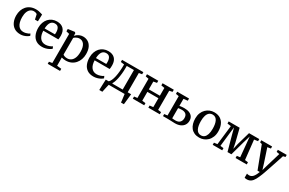

<svg xmlns="http://www.w3.org/2000/svg" viewBox="167 -2029 5625 3743"><g transform="rotate(30 2980.0 -157.0)"><path d="M282 11Q198.5 11 143 -26Q87.5 -63 59.8 -126.5Q32 -190 31.5 -270Q31.5 -332 49.5 -385.8Q67.5 -439.5 103.2 -480Q139 -520.5 191 -543.2Q243 -566 310.5 -566Q345.5 -566 374.2 -560.2Q403 -554.5 424.8 -547.2Q446.5 -540 460.5 -536L455.5 -381.5H389L366.5 -483.5Q364.5 -492 353.2 -498.5Q342 -505 326 -509Q310 -513 293 -513Q250.5 -513 218 -489Q185.5 -465 167 -417.8Q148.5 -370.5 148 -299.5Q148 -239 159.8 -193.5Q171.5 -148 193 -118.2Q214.5 -88.5 243.8 -73.8Q273 -59 307.5 -59Q337.5 -59 364.2 -65.5Q391 -72 412.8 -82Q434.5 -92 449.5 -102L468 -61.5Q452 -45 423.2 -28.2Q394.5 -11.5 358 -0.2Q321.5 11 282 11Z M772.5 11Q688.5 11 633.2 -25.5Q578 -62 550.8 -127Q523.5 -192 523.5 -276.5Q523.5 -342.5 543 -396Q562.5 -449.5 597.2 -487.5Q632 -525.5 679.5 -545.8Q727 -566 783.5 -566Q877.5 -566 929.2 -514.8Q981 -463.5 983.5 -367.5Q983.5 -337 982.2 -314.5Q981 -292 977 -275.5H638.5Q639.5 -227.5 650.2 -187.8Q661 -148 682 -119.2Q703 -90.5 733.8 -74.8Q764.5 -59 805 -59Q846.5 -59 888.8 -73.8Q931 -88.5 954 -106.5L973.5 -63Q955.5 -44.5 924 -27.8Q892.5 -11 853.2 0Q814 11 772.5 11ZM638.5 -326.5 870 -327.5Q871 -336.5 871.8 -348.8Q872.5 -361 872.5 -371Q872.5 -433 848.2 -472Q824 -511 766.5 -511Q740 -511 717.8 -501.5Q695.5 -492 678.5 -470.5Q661.5 -449 651.2 -413.5Q641 -378 638.5 -326.5Z M1035.5 240.5V193L1105.5 181.5V-473L1034.5 -490.5V-543.5L1178.5 -563H1182.5L1203 -546V-487Q1218.5 -504.5 1243 -522.8Q1267.5 -541 1300.5 -553.5Q1333.5 -566 1373 -566Q1430.5 -566 1480 -538Q1529.5 -510 1559.5 -450.2Q1589.5 -390.5 1589.5 -295.5Q1589.5 -232 1570 -176.5Q1550.5 -121 1513.5 -78.8Q1476.5 -36.5 1424 -12.8Q1371.5 11 1305.5 11Q1281 11 1254.2 7Q1227.5 3 1211 -3L1213 80V181.5L1313 193V240.5ZM1308 -40.5Q1354.5 -40.5 1391.8 -65.5Q1429 -90.5 1451 -143.2Q1473 -196 1473 -280.5Q1473 -338 1462 -379Q1451 -420 1431.5 -446Q1412 -472 1386.5 -484.2Q1361 -496.5 1331.5 -496.5Q1304.5 -496.5 1281.2 -488.2Q1258 -480 1240.5 -468.2Q1223 -456.5 1213 -445.5V-71Q1220.5 -60 1247 -50.2Q1273.5 -40.5 1308 -40.5Z M1927.5 11Q1843.5 11 1788.2 -25.5Q1733 -62 1705.8 -127Q1678.5 -192 1678.5 -276.5Q1678.5 -342.5 1698 -396Q1717.5 -449.5 1752.2 -487.5Q1787 -525.5 1834.5 -545.8Q1882 -566 1938.5 -566Q2032.5 -566 2084.2 -514.8Q2136 -463.5 2138.5 -367.5Q2138.5 -337 2137.2 -314.5Q2136 -292 2132 -275.5H1793.5Q1794.5 -227.5 1805.2 -187.8Q1816 -148 1837 -119.2Q1858 -90.5 1888.8 -74.8Q1919.5 -59 1960 -59Q2001.5 -59 2043.8 -73.8Q2086 -88.5 2109 -106.5L2128.5 -63Q2110.5 -44.5 2079 -27.8Q2047.5 -11 2008.2 0Q1969 11 1927.5 11ZM1793.5 -326.5 2025 -327.5Q2026 -336.5 2026.8 -348.8Q2027.5 -361 2027.5 -371Q2027.5 -433 2003.2 -472Q1979 -511 1921.5 -511Q1895 -511 1872.8 -501.5Q1850.5 -492 1833.5 -470.5Q1816.5 -449 1806.2 -413.5Q1796 -378 1793.5 -326.5Z M2212.5 0V-54L2231.5 -54.5Q2257 -76 2275.8 -116.8Q2294.5 -157.5 2306.8 -214.2Q2319 -271 2325.2 -341.2Q2331.5 -411.5 2331.5 -492.5L2252 -503.5V-551H2731.5V-503.5L2663 -492.5V0ZM2309.5 -55.5H2552V-494.5H2390.5V-446.5Q2390.5 -382 2384.2 -320.5Q2378 -259 2367 -206.2Q2356 -153.5 2341.2 -114.5Q2326.5 -75.5 2309.5 -55.5ZM2161 180Q2162 145.5 2163.2 105.8Q2164.5 66 2166.2 24Q2168 -18 2170 -58.5H2335L2272 -5.5Q2267.5 11 2261.2 37.8Q2255 64.5 2248.8 93.2Q2242.5 122 2237.5 145.5Q2232.5 169 2230 180ZM2650 180Q2648.5 160 2645.5 136Q2642.5 112 2639.2 87.2Q2636 62.5 2632.8 40Q2629.5 17.5 2628 0L2584.5 -58.5H2740.5Q2738.5 -39 2736 -15Q2733.5 9 2730.8 35.2Q2728 61.5 2725.2 87.5Q2722.5 113.5 2720 137.2Q2717.5 161 2715 180Z M2812 0V-48.5L2883 -57.5V-489L2813 -503V-551H3067V-503L2991.5 -489V-314H3240V-489L3164 -503V-551H3417V-503L3349 -489V-57.5L3420 -48.5V0H3162V-48.5L3240 -57.5V-257.5H2991.5V-57.5L3069 -48.5V0Z M3491.5 0V-46.5L3562 -55.5V-490.5L3493.5 -502V-551H3760V-502L3668.5 -490.5V-333Q3682 -335.5 3699.8 -337.8Q3717.5 -340 3737.2 -341.5Q3757 -343 3776.5 -343Q3842.5 -343 3889.5 -323.8Q3936.5 -304.5 3961 -268Q3985.5 -231.5 3985.5 -179Q3985.5 -123 3958.2 -81.8Q3931 -40.5 3881 -17.8Q3831 5 3761.5 5Q3749.5 5 3727.8 4Q3706 3 3681.8 2.2Q3657.5 1.5 3635.8 0.8Q3614 0 3601 0ZM3744 -47.5Q3808.5 -47.5 3841 -81.8Q3873.5 -116 3873.5 -174.5Q3873.5 -234.5 3840.8 -262.5Q3808 -290.5 3750 -290.5Q3729 -290.5 3706.8 -288.2Q3684.5 -286 3668.5 -282.5V-52.5Q3683.5 -50.5 3703.2 -49Q3723 -47.5 3744 -47.5Z M4058.5 -276.5Q4058.5 -347 4080.5 -400.8Q4102.5 -454.5 4140.2 -491.5Q4178 -528.5 4225 -547.2Q4272 -566 4322.5 -566Q4409 -566 4465 -528.2Q4521 -490.5 4548 -425.5Q4575 -360.5 4575 -278.5Q4575 -208 4553 -153.8Q4531 -99.5 4493.5 -62.8Q4456 -26 4408.8 -7.5Q4361.5 11 4311 11Q4246 11 4198.5 -10.5Q4151 -32 4120 -71Q4089 -110 4073.8 -162.5Q4058.5 -215 4058.5 -276.5ZM4317.5 -44.5Q4361.5 -44.5 4391.8 -69.5Q4422 -94.5 4438.2 -144.5Q4454.5 -194.5 4454.5 -270Q4454.5 -322 4447 -365.8Q4439.5 -409.5 4423.5 -442Q4407.5 -474.5 4381.2 -492.5Q4355 -510.5 4317.5 -510.5Q4273.5 -510.5 4242.8 -485.8Q4212 -461 4195.5 -411Q4179 -361 4179 -285Q4179 -232.5 4186.8 -188.8Q4194.5 -145 4211 -112.5Q4227.5 -80 4254 -62.2Q4280.5 -44.5 4317.5 -44.5Z M4610.5 0V-48.5L4684 -58L4734.5 -492L4652.5 -503.5V-551H4899L4972.5 -257.5L4997.5 -132.5L5026 -257.5L5110 -551H5341V-503.5L5257.5 -491.5L5304.5 -58L5376 -48.5V0H5125V-48.5L5196 -58L5169.5 -345L5154.5 -501.5L5108 -346.5L5018 -22H4931L4841.5 -347.5L4801 -502L4783 -346.5L4751 -58L4825 -48.5V0Z M5519.5 251.5Q5504 251.5 5490.8 249.2Q5477.5 247 5470 243.5V151.5Q5476.5 155.5 5490.5 158Q5504.5 160.5 5519.5 160.5Q5541 160.5 5560.8 153Q5580.5 145.5 5599 127.5Q5617.5 109.5 5635.2 78.2Q5653 47 5669.5 0H5619.5L5432 -491.5L5386.5 -504.5V-551H5630V-504.5L5555 -492.5L5653.5 -195.5L5696 -59L5735.5 -196L5824.5 -492.5L5759 -504.5V-551H5958.5V-504.5L5908.5 -492.5Q5879.5 -404 5854.8 -329.5Q5830 -255 5810 -195.8Q5790 -136.5 5775 -92.8Q5760 -49 5750.2 -21.8Q5740.5 5.5 5736.5 15Q5706.5 92 5677.8 144.8Q5649 197.5 5611.8 224.5Q5574.5 251.5 5519.5 251.5Z"/></g></svg>

Font: Merriweather 28pt Medium
Style: Regular
Weight: 500
Version: Version 2.100